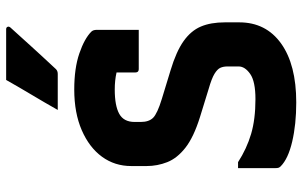

<svg xmlns="http://www.w3.org/2000/svg" viewBox="-204 -784 1007 640"><g transform="rotate(-90 300.0 -463.5)"><path d="M322 -720Q393 -720 442.5 -703Q492 -686 515 -663Q521 -657 521 -645V-505H390Q379 -505 379 -516V-579Q353 -585 322 -585Q268 -585 241 -570Q214 -555 214 -519V-498Q214 -471 228 -457Q242 -443 291 -428L386 -399Q449 -380 483.5 -355.5Q518 -331 532 -298Q546 -265 546 -218V-170Q546 -81 475.5 -30.5Q405 20 279 20Q206 20 148.5 6.5Q91 -7 66 -32Q63 -35 61.5 -38.5Q60 -42 60 -52V-174H80Q125 -145 174 -130.5Q223 -116 290 -116Q349 -116 374 -133.5Q399 -151 399 -172V-209Q399 -223 394.5 -233Q390 -243 374.5 -252.5Q359 -262 324 -272L230 -301Q163 -322 128 -349.5Q93 -377 80 -410Q67 -443 67 -479V-530Q67 -585 98 -627.5Q129 -670 186.5 -695Q244 -720 322 -720ZM354 -947H523Q529 -947 531 -942.5Q533 -938 529 -933Q510 -912 495.5 -896Q481 -880 467 -864.5Q453 -849 435 -829.5Q417 -810 390 -781Q384 -775 374 -775H254Q280 -821 304 -861Q328 -901 354 -947Z"/></g></svg>

Font: Recursive Sn Lnr St XBd
Style: Regular
Weight: 800
Version: Version 1.079;hotconv 1.0.112;makeotfexe 2.5.65598; ttfautoh